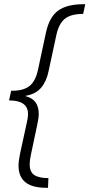

<svg xmlns="http://www.w3.org/2000/svg" viewBox="-20 -734 425 912"><path d="M208 158 210 112Q165 112 143 97.5Q121 83 121 46Q121 27 127 0L157 -142Q164 -172 164 -193Q164 -262 102 -277V-279Q150 -287 175.5 -317.5Q201 -348 211 -397L248 -569Q260 -623 289 -645.5Q318 -668 375 -668L385 -714H376Q298 -714 256 -683.5Q214 -653 198 -578L161 -405Q149 -348 119.5 -325Q90 -302 33 -303L23 -257Q113 -257 113 -193Q113 -174 106 -145L75 -3Q68 32 68 53Q68 158 199 158Z"/></svg>

Font: Noto Sans UI SemiCondensed Light
Style: Italic
Weight: 300
Width: 4
Designer: Monotype Design Team
Foundry: Monotype Imaging Inc.
Version: 1.001